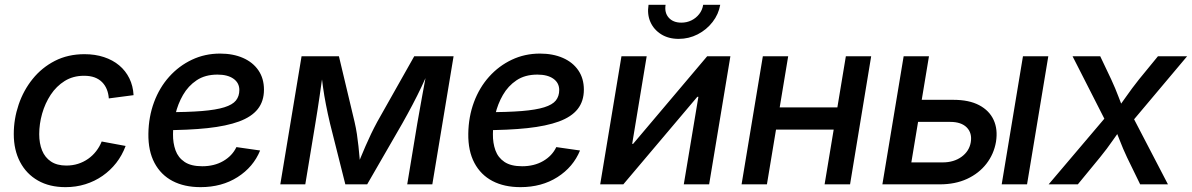

<svg xmlns="http://www.w3.org/2000/svg" viewBox="-20 -771 4985 803"><path d="M253.9 11.7Q187 11.7 138.7 -15.9Q90.3 -43.5 64 -93.5Q37.6 -143.6 37.6 -210.4Q37.6 -273.4 57.9 -333.3Q78.1 -393.1 116.5 -440.7Q154.8 -488.3 209.5 -516.4Q264.2 -544.4 333.5 -544.4Q377.9 -544.4 414.8 -532.2Q451.7 -520 478.5 -497.6Q505.4 -475.1 521 -443.4Q536.6 -411.6 538.6 -373L435.1 -359.4Q433.6 -380.4 426.5 -397.7Q419.4 -415 406.7 -427.7Q394 -440.4 375.5 -447.3Q356.9 -454.1 331.5 -454.1Q285.6 -454.1 250.7 -432.4Q215.8 -410.6 192.1 -374.8Q168.5 -338.9 156.2 -295.7Q144 -252.4 144 -210Q144 -171.4 156 -141.8Q168 -112.3 193.1 -95.5Q218.3 -78.6 257.3 -78.6Q283.7 -78.6 306.6 -85.9Q329.6 -93.3 348.6 -106.7Q367.7 -120.1 382.1 -138.7Q396.5 -157.2 405.3 -179.2L505.4 -160.6Q490.7 -121.1 466.1 -89.6Q441.4 -58.1 408.7 -35.4Q376 -12.7 336.9 -0.5Q297.9 11.7 253.9 11.7Z M818.8 11.7Q751 11.7 701.9 -13.9Q652.8 -39.6 626.2 -89.6Q599.6 -139.6 600.6 -211.9Q601.6 -282.7 624.3 -343.8Q647 -404.8 687.7 -450.2Q728.5 -495.6 782.7 -521.2Q836.9 -546.9 900.4 -546.9Q954.6 -546.9 996.1 -528.8Q1037.6 -510.7 1060.8 -476.8Q1084 -442.9 1084 -396Q1084 -347.7 1058.1 -314.9Q1032.2 -282.2 979.7 -262.9Q927.2 -243.7 847.7 -235.1Q768.1 -226.6 661.1 -226.6L673.8 -301.8Q764.6 -301.8 824.2 -306.6Q883.8 -311.5 918.2 -322.3Q952.6 -333 966.8 -350.8Q981 -368.7 981 -394.5Q981 -424.3 956.5 -441.7Q932.1 -459 889.6 -459Q837.9 -459 802.5 -435.3Q767.1 -411.6 745.4 -373.8Q723.6 -335.9 713.6 -292.7Q703.6 -249.5 703.6 -210Q703.1 -172.9 714.1 -142.3Q725.1 -111.8 752 -93.8Q778.8 -75.7 825.7 -75.7Q876 -75.7 913.6 -97.4Q951.2 -119.1 968.8 -155.8L1067.9 -141.6Q1039.6 -72.3 973.6 -30.3Q907.7 11.7 818.8 11.7Z M1152.3 0 1241.2 -535.6H1397.5L1462.9 -261.2Q1468.8 -235.8 1472.7 -210.2Q1476.6 -184.6 1479.2 -159.4Q1481.9 -134.3 1483.9 -111.1Q1485.8 -87.9 1487.3 -66.4H1469.7Q1478.5 -88.4 1488.3 -111.8Q1498 -135.3 1508.8 -160.2Q1519.5 -185.1 1531.7 -210.4Q1543.9 -235.8 1557.6 -261.2L1712.4 -535.6H1877L1788.1 0H1683.1L1725.1 -253.9Q1730 -282.2 1735.4 -312Q1740.7 -341.8 1746.1 -371.8Q1751.5 -401.9 1757.1 -431.4Q1762.7 -460.9 1767.6 -488.8H1779.8Q1761.2 -446.8 1743.2 -408.7Q1725.1 -370.6 1705.3 -333Q1685.5 -295.4 1662.1 -253.9L1515.6 0H1424.3L1360.4 -253.9Q1350.6 -295.4 1343.3 -333Q1335.9 -370.6 1330.6 -408.7Q1325.2 -446.8 1320.3 -488.8H1334.5Q1329.6 -459.5 1325.4 -430.2Q1321.3 -400.9 1317.1 -371.6Q1313 -342.3 1308.3 -313Q1303.7 -283.7 1298.8 -253.9L1256.8 0Z M2156.7 11.7Q2088.9 11.7 2039.8 -13.9Q1990.7 -39.6 1964.1 -89.6Q1937.5 -139.6 1938.5 -211.9Q1939.5 -282.7 1962.2 -343.8Q1984.9 -404.8 2025.6 -450.2Q2066.4 -495.6 2120.6 -521.2Q2174.8 -546.9 2238.3 -546.9Q2292.5 -546.9 2334 -528.8Q2375.5 -510.7 2398.7 -476.8Q2421.9 -442.9 2421.9 -396Q2421.9 -347.7 2396 -314.9Q2370.1 -282.2 2317.6 -262.9Q2265.1 -243.7 2185.5 -235.1Q2106 -226.6 1999 -226.6L2011.7 -301.8Q2102.5 -301.8 2162.1 -306.6Q2221.7 -311.5 2256.1 -322.3Q2290.5 -333 2304.7 -350.8Q2318.8 -368.7 2318.8 -394.5Q2318.8 -424.3 2294.4 -441.7Q2270 -459 2227.5 -459Q2175.8 -459 2140.4 -435.3Q2105 -411.6 2083.3 -373.8Q2061.5 -335.9 2051.5 -292.7Q2041.5 -249.5 2041.5 -210Q2041 -172.9 2052 -142.3Q2063 -111.8 2089.8 -93.8Q2116.7 -75.7 2163.6 -75.7Q2213.9 -75.7 2251.5 -97.4Q2289.1 -119.1 2306.6 -155.8L2405.8 -141.6Q2377.4 -72.3 2311.5 -30.3Q2245.6 11.7 2156.7 11.7Z M2945.8 0H2839.8L2900.9 -366.2H2896.5L2586.9 0H2490.2L2579.1 -535.6H2684.6L2624 -169.4H2627.9L2937.5 -535.6H3034.7ZM2818.4 -608.4Q2775.9 -608.4 2745.1 -627.7Q2714.4 -647 2700.2 -679Q2686 -710.9 2692.4 -751H2763.7Q2758.3 -717.8 2776.9 -697Q2795.4 -676.3 2829.6 -676.3Q2852.5 -676.3 2871.8 -685.8Q2891.1 -695.3 2904.3 -712.2Q2917.5 -729 2920.9 -751H2992.2Q2985.4 -711.4 2960.2 -679Q2935.1 -646.5 2897.9 -627.4Q2860.8 -608.4 2818.4 -608.4Z M3508.8 -321.8 3493.2 -229H3198.2L3213.4 -321.8ZM3276.4 -535.6 3187.5 0H3081.5L3170.4 -535.6ZM3623.5 -535.6 3535.2 0H3428.7L3517.6 -535.6Z M3809.6 -353.5H3967.8Q4032.7 -353.5 4075.2 -331.1Q4117.7 -308.6 4135.7 -269.3Q4153.8 -230 4145.5 -177.7Q4136.7 -126.5 4105.5 -86.2Q4074.2 -45.9 4024.7 -22.9Q3975.1 0 3910.6 0H3670.4L3759.3 -535.6H3865.2L3791.5 -91.8H3922.4Q3969.2 -91.8 4001.5 -115.2Q4033.7 -138.7 4040 -175.8Q4046.4 -214.4 4023.4 -237.8Q4000.5 -261.2 3954.1 -261.2H3793.9ZM4169.4 0 4258.3 -535.6H4364.3L4275.4 0Z M4365.7 0 4631.3 -313 4618.2 -236.3 4465.8 -535.6H4581.5L4627.4 -439Q4645 -400.9 4658.2 -365.7Q4671.4 -330.6 4685.5 -296.9H4638.7Q4664.6 -330.6 4689 -365.7Q4713.4 -400.9 4743.7 -439L4822.8 -535.6H4944.8L4691.4 -234.4L4703.6 -309.6L4864.7 0H4748.5L4693.8 -112.3Q4676.3 -149.4 4663.3 -183.6Q4650.4 -217.8 4635.7 -250H4682.6Q4657.2 -217.8 4633.8 -183.6Q4610.4 -149.4 4580.1 -112.3L4487.8 0Z"/></svg>

Font: Inter 20pt Medium
Style: Italic
Weight: 500
Italic angle: -9.3988°
Version: Version 4.001;git-66647c0bb